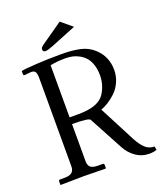

<svg xmlns="http://www.w3.org/2000/svg" viewBox="-150 -919 874 1025"><g transform="rotate(-20 287.5 -406.5)"><path d="M311.5 -820.3 374 -768.1 230 -710Q200.7 -698.2 187 -698.2Q172.4 -698.2 172.4 -712.9Q172.4 -723.1 187.5 -733.9ZM416 -478Q416 -512.2 407 -538.8Q397.9 -565.4 383.5 -581.3Q369.1 -597.2 349.9 -607.7Q330.6 -618.2 312 -622.1Q293.5 -626 273.9 -626Q223.6 -626 186.5 -617.7V-321.8H237.3Q347.7 -321.8 383.8 -373Q416 -419.9 416 -478ZM497.1 -479.5Q497.1 -442.4 482.2 -409.9Q467.3 -377.4 444.3 -356.4Q421.4 -335.4 400.1 -322.3Q378.9 -309.1 359.9 -302.7L466.3 -97.7Q485.4 -61 507.1 -40.8Q528.8 -20.5 559.6 -20.5L563.5 -0.5Q547.4 6.3 520.5 6.3Q478.5 6.3 445.1 -17.3Q411.6 -41 391.1 -79.1L288.1 -271Q280.3 -283.7 186.5 -283.7V-72.3Q186.5 -48.8 199.2 -38.3Q211.9 -27.8 241.2 -27.8H267.6Q275.9 -27.8 275.9 -19.5V-1L273.9 1Q187 -1 147.9 -1L19 1L17.1 -1V-19.5Q17.1 -27.8 24.9 -27.8H51.3Q80.6 -27.8 93.3 -39.1Q106 -50.3 106 -72.3V-574.2Q106 -598.1 100.1 -608.9Q94.2 -619.6 76.2 -619.6Q71.3 -619.6 69.3 -619.1L39.1 -616.2Q31.2 -616.2 31.2 -623V-641.6Q48.8 -646 115 -650.1Q181.2 -654.3 262.7 -654.3Q321.8 -654.3 366.7 -644.3Q411.6 -634.3 444.3 -603.5Q497.1 -553.7 497.1 -479.5Z"/></g></svg>

Font: Libertinage
Style: b
Weight: 400
Designer: OSP
Foundry: OSP
Version: Version 1.0; 2008; OFL relea